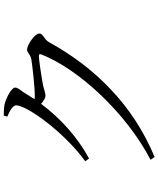

<svg xmlns="http://www.w3.org/2000/svg" viewBox="71 -882 857 1040"><g transform="rotate(-90 500.0 -362.5)"><path d="M154 24 169 46C451 -71 654 -277 791 -526C805 -552 838 -558 838 -578C838 -604 775 -645 751 -645C734 -645 727 -628 700 -622C672 -617 549 -603 501 -603L482 -604L516 -658C531 -683 545 -693 545 -710C545 -728 492 -758 453 -767C431 -771 411 -771 393 -771L388 -752C423 -737 449 -721 449 -704C449 -646 302 -442 146 -330L161 -309C278 -373 378 -463 457 -569C473 -555 489 -545 500 -545C514 -545 535 -553 556 -558C592 -565 694 -581 716 -581C725 -581 729 -578 724 -566C646 -368 411 -110 154 24Z"/></g></svg>

Font: Noto Serif CJK KR
Style: Regular
Weight: 400
Designer: Ryoko NISHIZUKA 西塚涼子 (kana & ideographs); Frank Grießhammer (Latin, Greek & Cyrillic); Wenlong ZHANG 张文龙 (bopomofo); San
Foundry: Adobe
Version: Version 2.001;hotconv 1.1.0;makeotfexe 2.6.0